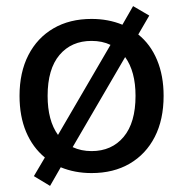

<svg xmlns="http://www.w3.org/2000/svg" viewBox="-20 -558 600 629"><path d="M144 51 91 19 127 -42Q87 -75 65.5 -126Q44 -177 44 -244Q44 -321 73 -377.5Q102 -434 155 -465Q208 -496 280 -496Q335 -496 381 -477L416 -538L469 -507L433 -445Q473 -413 494.5 -361.5Q516 -310 516 -244Q516 -166 487 -109.5Q458 -53 405 -22Q352 9 280 9Q225 9 179 -10ZM136 -244Q136 -163 170 -116L342 -411Q315 -424 280 -424Q214 -424 175 -378Q136 -332 136 -244ZM280 -63Q346 -63 385 -109.5Q424 -156 424 -244Q424 -324 390 -371L218 -76Q246 -63 280 -63Z"/></svg>

Font: Nunito Sans Medium
Style: Regular
Weight: 500
Designer: Vernon Adams
Foundry: Vernon Adams
Version: Version 3.101; ttfautohint (v1.8.4.7-5d5b);gftools[0.9.27]